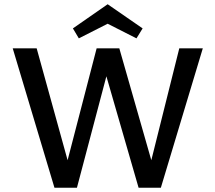

<svg xmlns="http://www.w3.org/2000/svg" viewBox="-20 -886 1016 906"><path d="M937 -658 739 0H634L482 -526L343 0H237L40 -658H153L299 -130L436 -658H543L694 -130L826 -658ZM624 -705 488 -774 352 -705 324 -752 488 -866 653 -752Z"/></svg>

Font: Ysabeau Semibold
Style: Regular
Weight: 600
Designer: Christian Thalmann (Catharsis Fonts)
Version: Version 0.003